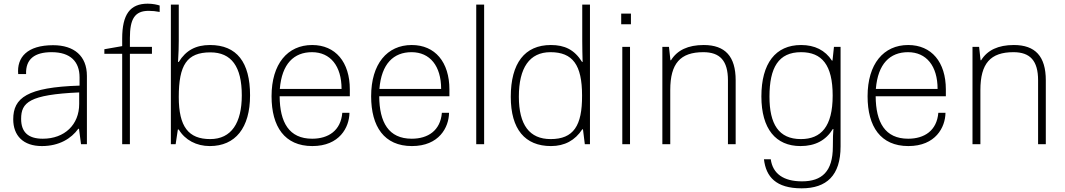

<svg xmlns="http://www.w3.org/2000/svg" viewBox="-20 -785 5794 1045"><path d="M208 10C302 10 368 -31 406 -84H410L421 0H453V-372C453 -480 384 -539 269 -539C128 -539 71 -473 79 -382H122C119 -464 169 -501 261 -501C364 -501 413 -449 413 -364V-319C127 -310 52 -252 52 -136C52 -47 106 10 208 10ZM213 -30C132 -30 95 -67 95 -138C95 -227 139 -270 411 -282V-219C411 -107 332 -30 213 -30Z M645 0H687V-492H807V-530H687V-579C687 -681 713 -726 789 -726C809 -726 829 -724 849 -720V-755C837 -759 813 -765 784 -765C688 -765 645 -707 645 -575V-534L548 -517V-492H645Z M1122 10C1261 10 1341 -89 1341 -266C1341 -446 1269 -540 1123 -540C1046 -540 992 -511 953 -448H949C952 -495 953 -534 953 -563V-760H910V0H936L948 -80H953C987 -23 1049 10 1122 10ZM1124 -28C1006 -28 953 -95 953 -257C953 -431 997 -500 1125 -500C1240 -500 1296 -422 1296 -266C1296 -117 1240 -28 1124 -28Z M1884 -298C1884 -447 1806 -540 1679 -540C1545 -540 1458 -437 1458 -261C1458 -96 1529 10 1680 10C1828 10 1881 -92 1882 -171H1843C1835 -74 1767 -30 1679 -30C1553 -30 1503 -119 1502 -261H1884ZM1503 -301C1514 -438 1580 -501 1678 -501C1778 -501 1839 -426 1839 -301Z M2426 -298C2426 -447 2348 -540 2221 -540C2087 -540 2000 -437 2000 -261C2000 -96 2071 10 2222 10C2370 10 2423 -92 2424 -171H2385C2377 -74 2309 -30 2221 -30C2095 -30 2045 -119 2044 -261H2426ZM2045 -301C2056 -438 2122 -501 2220 -501C2320 -501 2381 -426 2381 -301Z M2572 0H2615V-760H2572Z M2979 10C3053 10 3110 -21 3149 -81H3153L3163 0H3191V-760H3149V-563C3149 -525 3150 -487 3151 -448H3148C3106 -515 3053 -540 2978 -540C2836 -540 2760 -441 2760 -258C2760 -82 2837 10 2979 10ZM2977 -28C2862 -28 2804 -105 2804 -259C2804 -416 2862 -501 2976 -501C3097 -501 3148 -432 3148 -265C3149 -100 3101 -28 2977 -28Z M3361 -653H3414V-711H3361ZM3367 0H3409V-530H3367Z M3585 0H3628V-295C3628 -440 3683 -501 3808 -501C3899 -501 3942 -454 3942 -348V0H3984V-348C3984 -478 3927 -540 3810 -540C3725 -540 3666 -512 3632 -457H3629L3621 -530H3585Z M4343 240C4479 240 4555 170 4555 12V-530H4519L4511 -455H4508C4471 -512 4414 -540 4340 -540C4201 -540 4124 -440 4124 -260C4124 -84 4202 10 4337 10C4417 10 4475 -21 4513 -83H4516C4514 -63 4513 -34 4513 13C4513 149 4453 202 4345 202C4245 202 4186 161 4175 82H4138C4149 177 4203 240 4343 240ZM4339 -28C4218 -28 4168 -110 4168 -259C4168 -417 4217 -501 4340 -501C4453 -501 4512 -432 4512 -265C4512 -96 4449 -28 4339 -28Z M5128 -298C5128 -447 5050 -540 4923 -540C4789 -540 4702 -437 4702 -261C4702 -96 4773 10 4924 10C5072 10 5125 -92 5126 -171H5087C5079 -74 5011 -30 4923 -30C4797 -30 4747 -119 4746 -261H5128ZM4747 -301C4758 -438 4824 -501 4922 -501C5022 -501 5083 -426 5083 -301Z M5273 0H5316V-295C5316 -440 5371 -501 5496 -501C5587 -501 5630 -454 5630 -348V0H5672V-348C5672 -478 5615 -540 5498 -540C5413 -540 5354 -512 5320 -457H5317L5309 -530H5273Z"/></svg>

Font: Kathrein 35 Thin
Style: Regular
Weight: 250
Designer: Lazydogs Typefoundry, based on Open Sans by Ascender Corporation
Foundry: Lazydogs Typefoundry
Version: Version 1.003;PS 001.003;hotconv 1.0.88;makeotf.lib2.5.64775